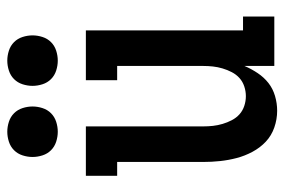

<svg xmlns="http://www.w3.org/2000/svg" viewBox="-150 -642 799 540"><g transform="rotate(-90 250.0 -371.5)"><path d="M209 8Q185 8 162 0Q139 -8 122 -24Q105 -40 93.5 -61.5Q82 -83 76 -106Q70 -129 67.5 -152.5Q65 -176 65 -200V-442H26V-530H165V-200Q165 -186 166.5 -172.5Q168 -159 172 -145.5Q176 -132 182.5 -119.5Q189 -107 199 -98Q209 -89 222.5 -84.5Q236 -80 250 -80Q264 -80 277.5 -84.5Q291 -89 301 -98Q311 -107 317.5 -119.5Q324 -132 328 -145.5Q332 -159 333.5 -172.5Q335 -186 335 -200V-442H295V-530H435V-88H474V0H335V-84Q327 -65 315 -47Q303 -29 287 -16.5Q271 -4 250.5 2Q230 8 209 8ZM350 -609Q336 -609 322 -613.5Q308 -618 298 -628Q288 -638 283.5 -652Q279 -666 279 -680Q279 -694 283.5 -708Q288 -722 298 -732Q308 -742 322 -746.5Q336 -751 350 -751Q364 -751 378 -746.5Q392 -742 402 -732Q412 -722 416.5 -708Q421 -694 421 -680Q421 -666 416.5 -652Q412 -638 402 -628Q392 -618 378 -613.5Q364 -609 350 -609ZM150 -609Q136 -609 122 -613.5Q108 -618 98 -628Q88 -638 83.5 -652Q79 -666 79 -680Q79 -694 83.5 -708Q88 -722 98 -732Q108 -742 122 -746.5Q136 -751 150 -751Q164 -751 178 -746.5Q192 -742 202 -732Q212 -722 216.5 -708Q221 -694 221 -680Q221 -666 216.5 -652Q212 -638 202 -628Q192 -618 178 -613.5Q164 -609 150 -609Z"/></g></svg>

Font: Iosevka Slab Semibold
Style: Regular
Weight: 600
Monospace: yes
Designer: Belleve Invis
Foundry: Belleve Invis
Version: Version 11.1.1; ttfautohint (v1.8.3)